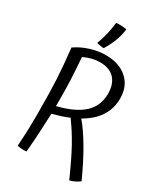

<svg xmlns="http://www.w3.org/2000/svg" viewBox="-241 -1079 1045 1208"><g transform="rotate(30 281.0 -475.5)"><path d="M542 -6Q532 3 511 13.5Q490 24 472 28Q415 -100 373.5 -175Q332 -250 282 -318Q258 -307 228.5 -297.5Q199 -288 165 -279Q162 -199 158 -129Q154 -59 148 5Q133 7 113.5 5.5Q94 4 82 1Q87 -78 88.5 -126.5Q90 -175 90 -228Q90 -389 85 -483Q80 -577 66 -703Q110 -734 166.5 -752Q223 -770 278 -770Q377 -770 434.5 -718Q492 -666 492 -579Q492 -505 455 -447.5Q418 -390 343 -347Q391 -290 441 -204.5Q491 -119 542 -6ZM153 -684Q160 -595 163 -528Q166 -461 166 -394Q166 -379 166 -364.5Q166 -350 166 -335Q291 -366 351 -422Q411 -478 411 -565Q411 -636 374.5 -674.5Q338 -713 270 -713Q240 -713 210.5 -705.5Q181 -698 153 -684ZM308 -974Q303 -931 287 -888.5Q271 -846 244 -801Q232 -801 220 -803Q208 -805 192 -809Q209 -855 218.5 -896.5Q228 -938 232 -978Q250 -980 271 -979Q292 -978 308 -974Z"/></g></svg>

Font: Atma
Style: Regular
Weight: 400
Designer: Gregori Vincens, Jeremie Hornus, Riccardo Olocco, Yoann Minet.
Foundry: black foundry
Version: Version 1.102;PS 1.100;hotconv 1.0.86;makeotf.lib2.5.63406